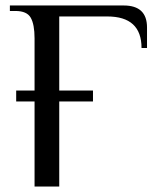

<svg xmlns="http://www.w3.org/2000/svg" viewBox="-20 -680 577 700"><path d="M516 -580V-505H496Q496 -620 371 -620H196V-350H319V-310H196V0H106V-310H39V-350H106V-540Q106 -591 92 -615.5Q78 -640 36 -640H16V-660H431Q516 -660 516 -580Z"/></svg>

Font: Philosopher
Style: Regular
Weight: 400
Designer: Jovanny Lemonad
Foundry: Jovanny Lemonad
Version: Version 2.000